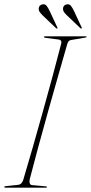

<svg xmlns="http://www.w3.org/2000/svg" viewBox="-20 -868 420 888"><path d="M117.5 -39Q115 -28.5 117.5 -20.8Q120 -13 127.5 -12L193 -6Q197 -6 197 -3Q197 0 194 0H5Q0 0 0 -3Q0 -7 6 -7L63.5 -13Q80.5 -14.5 87.5 -36Q108 -104.5 131.2 -185.5Q154.5 -266.5 178.2 -351.8Q202 -437 224 -518.2Q246 -599.5 263.5 -668Q265 -676.5 261.2 -680.5Q257.5 -684.5 252 -685L190 -693Q183.5 -694 183.5 -697Q183.5 -700 187.5 -700H377.5Q380.5 -700 380.5 -698Q380.5 -695 374 -694L309 -683Q295.5 -681.5 291 -664Q271 -595 247.8 -513.2Q224.5 -431.5 200.8 -346.8Q177 -262 155.5 -182.5Q134 -103 117.5 -39ZM210.5 -815.5 245 -741.5Q246.5 -739 245.5 -736.5Q243 -734.5 240 -737L178 -796Q169.5 -804.5 164 -812Q158.5 -819.5 159 -829.5Q160.5 -845 177.5 -848Q188.5 -850 195.8 -840.8Q203 -831.5 210.5 -815.5ZM323 -815.5 357.5 -741.5Q359 -739 358 -736.5Q355.5 -734.5 352.5 -737L290.5 -796Q281.5 -804.5 276.2 -812Q271 -819.5 271.5 -829.5Q273 -845 289.5 -848Q301 -850 308.2 -840.8Q315.5 -831.5 323 -815.5Z"/></svg>

Font: Fraunces 144pt Thin
Style: Italic
Weight: 100
Italic angle: -16°
Version: Version 1.000;[b76b70a41]